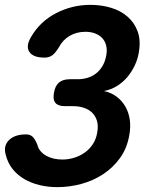

<svg xmlns="http://www.w3.org/2000/svg" viewBox="-27 -760 647 790"><path d="M100.9 -608.2Q137.8 -671.8 203.9 -705.9Q269.9 -740 345 -740Q390.1 -740 429.9 -728Q469.7 -716 498 -691.3Q526.3 -666.6 539.6 -630Q552.8 -593.5 544.1 -544Q539.8 -516.7 527.3 -490.4Q514.8 -464.1 496.7 -442.6Q478.5 -421.2 454.2 -406.1Q429.9 -391 400.9 -385.4Q431.5 -378.7 453.8 -361.6Q476.1 -344.4 489.6 -320.1Q503.1 -295.8 507.1 -266.4Q511.1 -236.9 505.1 -204.6Q496.1 -150.5 467 -110.1Q437.9 -69.7 397 -43Q356 -16.3 307.1 -3.1Q258.1 10 209 10Q171.1 10 136.5 1.8Q101.8 -6.5 73.3 -23Q44.7 -39.6 24.9 -64.4Q5.1 -89.3 -3.1 -122.1Q-14.1 -159.2 9.5 -183.1Q33.2 -207 80.3 -207Q96.7 -207 106.9 -197.6Q117.1 -188.1 126.5 -165.1Q130.3 -149.2 140.3 -137.7Q150.2 -126.2 164.2 -118.6Q178.2 -111 194.8 -107.3Q211.3 -103.6 229.6 -103.6Q254.3 -103.6 278 -110.9Q301.8 -118.1 321.4 -132Q341.1 -145.8 354.6 -166.3Q368.2 -186.7 372.8 -213.4Q378.1 -242.2 372 -262.6Q365.9 -283.1 351.9 -296.6Q337.9 -310.1 317.6 -316.6Q297.4 -323.2 274.1 -323.2H240.7Q212.3 -323.2 201 -336.7Q189.7 -350.2 195.1 -378.6Q199.8 -407 215.9 -420.5Q231.9 -434 260.3 -434H293.7Q312.2 -434 331.3 -439.3Q350.4 -444.6 366.1 -456.2Q381.9 -467.7 393.7 -486.7Q405.5 -505.6 410.4 -532.9Q414.4 -555.3 409.6 -573.4Q404.8 -591.6 393.1 -603.8Q381.4 -616 363.7 -622.6Q346.1 -629.2 324.7 -629.2Q288.4 -629.2 259.8 -612.5Q231.1 -595.8 215.5 -565.6Q200.4 -541.2 187.6 -532.1Q174.7 -523 156.2 -523Q109.1 -523 93.7 -546.7Q78.4 -570.4 100.9 -608.2Z"/></svg>

Font: Maple Mono
Style: Italic
Weight: 400
Italic angle: -10°
Monospace: yes
Designer: subframe7536
Version: Version 7.300